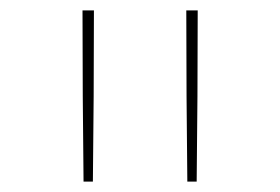

<svg xmlns="http://www.w3.org/2000/svg" viewBox="-20 -792 540 370"><path d="M341 -442Q340 -524 339.5 -606.5Q339 -689 339 -772H361Q361 -689 360.5 -606.5Q360 -524 359 -442ZM141 -442Q140 -524 139.5 -606.5Q139 -689 139 -772H161Q161 -689 160.5 -606.5Q160 -524 159 -442Z"/></svg>

Font: Iosevka SS04 Thin
Style: Regular
Weight: 100
Monospace: yes
Designer: Belleve Invis
Foundry: Belleve Invis
Version: Version 19.0.0; ttfautohint (v1.8.4)